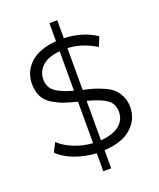

<svg xmlns="http://www.w3.org/2000/svg" viewBox="-168 -922 951 1145"><g transform="rotate(-20 307.5 -350.0)"><path d="M568 -185Q568 -108 509 -54.5Q450 -1 336 5V120H286V6Q213 2 148.5 -22.5Q84 -47 47 -85L76 -142Q111 -108 167.5 -85Q224 -62 286 -58V-321Q235 -334 203.5 -345Q172 -356 135.5 -377.5Q99 -399 81.5 -433Q64 -467 64 -514Q64 -591 120 -643.5Q176 -696 286 -705V-820H336V-706Q457 -701 539 -644L514 -585Q431 -638 336 -643V-378Q379 -368 404.5 -360.5Q430 -353 465.5 -337Q501 -321 520 -302.5Q539 -284 553.5 -254Q568 -224 568 -185ZM137 -516Q137 -464 175.5 -437Q214 -410 286 -391V-641Q212 -635 174.5 -600.5Q137 -566 137 -516ZM336 -58Q415 -64 455 -97Q495 -130 495 -181Q495 -235 454 -262Q413 -289 336 -308Z"/></g></svg>

Font: Montserrat Alternates
Style: Regular
Weight: 400
Designer: Julieta Ulanovsky
Foundry: Julieta Ulanovsky
Version: Version 7.200;PS 007.200;hotconv 1.0.88;makeotf.lib2.5.64775